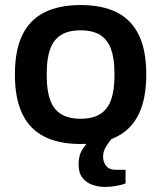

<svg xmlns="http://www.w3.org/2000/svg" viewBox="-20 -558 638 760"><path d="M299 12Q213 12 155 -17.5Q97 -47 68 -108Q39 -169 39 -263Q39 -358 68 -418.5Q97 -479 155 -508.5Q213 -538 299 -538Q386 -538 443.5 -508.5Q501 -479 530 -418.5Q559 -358 559 -263Q559 -169 530 -108Q501 -47 443.5 -17.5Q386 12 299 12ZM299 -88Q347 -88 376.5 -106.5Q406 -125 419.5 -162.5Q433 -200 433 -256V-270Q433 -326 419.5 -363.5Q406 -401 376.5 -419.5Q347 -438 299 -438Q251 -438 221.5 -419.5Q192 -401 178.5 -363.5Q165 -326 165 -270V-256Q165 -200 178.5 -162.5Q192 -125 221.5 -106.5Q251 -88 299 -88ZM396 182Q371 182 347 174Q323 166 307 146.5Q291 127 291 93Q291 56 307.5 31.5Q324 7 344 -12H422V-8Q412 2 400 21.5Q388 41 388 62Q388 82 399.5 98Q411 114 438 114H477V168Q459 175 436 178.5Q413 182 396 182Z"/></svg>

Font: Archivo SemiBold SemiBold
Style: Regular
Weight: 600
Version: Version 2.001